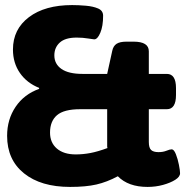

<svg xmlns="http://www.w3.org/2000/svg" viewBox="-20 -728 729 756"><path d="M256 8Q141 8 74.5 -45.5Q8 -99 8 -193Q8 -258 41.5 -307.5Q75 -357 134 -378V-382Q86 -401 58.5 -440.5Q31 -480 31 -533Q31 -613 94 -660.5Q157 -708 264 -708Q289 -708 318 -705.5Q347 -703 366.5 -694.5Q386 -686 386 -666Q386 -625 375 -599Q364 -573 351 -573Q347 -573 326.5 -576.5Q306 -580 282 -580Q237 -580 215.5 -560.5Q194 -541 194 -510Q194 -476 222 -456.5Q250 -437 305 -437H402L422 -528Q426 -547 439 -555.5Q452 -564 478 -564H506Q566 -564 566 -526V-437H637Q673 -437 673 -381V-354Q673 -298 637 -298H566V-169Q566 -146 575 -137.5Q584 -129 604 -129Q622 -129 635.5 -134.5Q649 -140 656 -140Q665 -140 672.5 -121Q680 -102 684.5 -79Q689 -56 689 -46Q689 -32 670 -20Q651 -8 622 0Q593 8 561 8Q485 8 444 -34Q401 -11 359.5 -1.5Q318 8 256 8ZM278 -120Q307 -120 336 -125.5Q365 -131 403 -145Q402 -151 402 -151Q402 -151 402 -156V-298H296Q232 -298 204.5 -274.5Q177 -251 177 -206Q177 -166 204 -143Q231 -120 278 -120Z"/></svg>

Font: Asap Semi Expanded ExtraBold
Style: Regular
Weight: 800
Width: 6
Designer: Pablo Cosgaya
Foundry: Omnibus-Type
Version: Version 3.001; ttfautohint (v1.8.4.7-5d5b)